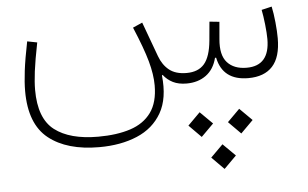

<svg xmlns="http://www.w3.org/2000/svg" viewBox="-49 -370 1318 822"><g transform="rotate(-5 610.0 41.5)"><path d="M916 180.2 968.8 127.4 1022 180.2 968.8 233.4ZM746.1 180.2 798.8 127.4 852.1 180.2 798.8 233.4ZM831.5 325.2 884.3 272.5 937.5 325.2 884.3 378.4ZM754.4 0Q720.2 0 696 -12Q671.9 -23.9 654.8 -45.9L651.9 -43.5Q662.6 55.2 627 117.4Q591.3 179.7 521.2 209.2Q451.2 238.8 358.4 238.8Q219.7 238.8 141.1 176.3Q62.5 113.8 62.5 -27.8Q62.5 -64.9 68.6 -114.7Q74.7 -164.6 89.8 -239.3L132.3 -231Q117.2 -155.3 111.3 -108.6Q105.5 -62 105.5 -29.3Q105.5 93.8 170.7 143.8Q235.8 193.8 357.4 193.8Q438 193.8 496.1 174.8Q554.2 155.8 585.7 112.3Q617.2 68.8 617.2 -4.4Q617.2 -50.8 601.3 -108.4Q585.4 -166 546.4 -258.3L587.4 -276.4L642.1 -127.4Q656.2 -88.9 683.8 -66.9Q711.4 -44.9 758.3 -44.9Q808.6 -44.9 834.7 -75.4Q860.8 -106 867.2 -174.8L874.5 -255.4L917 -251L910.6 -177.2Q904.3 -108.9 933.1 -76.9Q961.9 -44.9 1016.6 -44.9Q1115.2 -44.9 1115.2 -159.7Q1115.2 -184.1 1111.1 -221.9Q1106.9 -259.8 1101.6 -286.1L1145.5 -296.4Q1151.9 -267.1 1155.8 -227.8Q1159.7 -188.5 1159.7 -159.2Q1159.7 -78.1 1124 -39.1Q1088.4 0 1019.5 0Q910.2 0 889.6 -99.1H884.8Q872.6 -50.3 838.1 -25.1Q803.7 0 754.4 0Z"/></g></svg>

Font: Estedad-FD ExtraLight
Style: Regular
Weight: 200
Designer: Amin Abedi
Version: Version 7.3